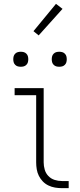

<svg xmlns="http://www.w3.org/2000/svg" viewBox="-20 -978 415 998"><path d="M302 0Q284 0 266 -3Q248 -6 231.5 -14Q215 -22 202.5 -35Q190 -48 182 -64Q174 -80 171 -98Q168 -116 168 -134V-483H56V-520H207V-134Q207 -115 212.5 -96Q218 -77 231.5 -63Q245 -49 263.5 -43Q282 -37 302 -37H337V0ZM288 -631Q280 -631 272.5 -633Q265 -635 259 -641Q253 -647 251 -654.5Q249 -662 249 -670Q249 -678 251 -685.5Q253 -693 259 -699Q265 -705 272.5 -707Q280 -709 288 -709Q296 -709 303.5 -707Q311 -705 317 -699Q323 -693 325 -685.5Q327 -678 327 -670Q327 -662 325 -654.5Q323 -647 317 -641Q311 -635 303.5 -633Q296 -631 288 -631ZM88 -631Q80 -631 72.5 -633Q65 -635 59 -641Q53 -647 51 -654.5Q49 -662 49 -670Q49 -678 51 -685.5Q53 -693 59 -699Q65 -705 72.5 -707Q80 -709 88 -709Q96 -709 103.5 -707Q111 -705 117 -699Q123 -693 125 -685.5Q127 -678 127 -670Q127 -662 125 -654.5Q123 -647 117 -641Q111 -635 103.5 -633Q96 -631 88 -631ZM181 -794 154 -816 271 -958 305 -932Z"/></svg>

Font: Zed Sans Extralight
Style: Regular
Weight: 200
Designer: Belleve Invis
Foundry: Belleve Invis
Version: Version 1.0.0; ttfautohint (v1.8.4)